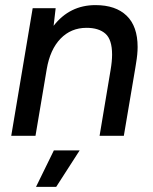

<svg xmlns="http://www.w3.org/2000/svg" viewBox="-20 -532 601 752"><path d="M108 -500H198L190 -431Q253 -512 354 -512Q433 -512 476 -470.5Q519 -429 519 -348Q519 -320 513 -285L510 -266L465 0H370L413 -257Q419 -292 419 -318Q419 -377 393 -400Q367 -423 319 -423Q258 -423 217 -380.5Q176 -338 163 -261L119 0H24ZM191 57H292L200 200H121Z"/></svg>

Font: Oak Sans Medium
Style: Italic
Weight: 500
Italic angle: -9.49998°
Foundry: Erik Kennedy, Walven
Version: Version 1.000